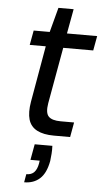

<svg xmlns="http://www.w3.org/2000/svg" viewBox="-58 -656 504 931"><g transform="rotate(5 193.5 -190.5)"><path d="M220 0Q169 0 137.5 -16.5Q106 -33 96 -67Q86 -101 95 -154L143 -428H65L78 -499H156L188 -619H262L240 -499H387L374 -428H228L179 -154Q171 -107 187.5 -89.5Q204 -72 247 -72H312L299 0ZM96 238 103 198Q128 198 141.5 183.5Q155 169 160 141L162 127H117L131 50H217Q218 70 216.5 89Q215 108 213 124Q202 184 172 211Q142 238 96 238Z"/></g></svg>

Font: DM Sans 20pt
Style: Italic
Weight: 400
Italic angle: -10°
Version: Version 4.004;gftools[0.9.30]